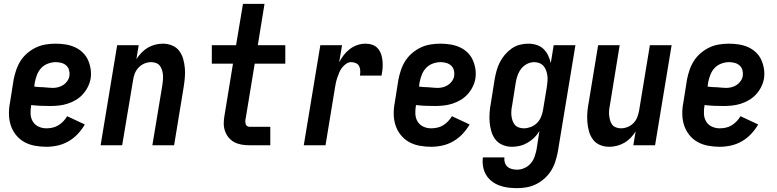

<svg xmlns="http://www.w3.org/2000/svg" viewBox="-20 -755 4040 998"><path d="M221 8Q191 8 161 2.5Q131 -3 106 -17Q81 -31 63 -53.5Q45 -76 36 -103.5Q27 -131 26.5 -161.5Q26 -192 32 -222L51 -342Q56 -367 64.5 -392Q73 -417 87.5 -439.5Q102 -462 123.5 -480Q145 -498 169 -509Q193 -520 218.5 -524Q244 -528 269 -528Q295 -528 320.5 -524Q346 -520 368.5 -510Q391 -500 409 -483Q427 -466 437 -444Q447 -422 451 -397Q455 -372 451 -346Q447 -324 436.5 -303Q426 -282 410 -264.5Q394 -247 373.5 -235Q353 -223 331 -216Q309 -209 286.5 -206.5Q264 -204 242 -204Q217 -204 192 -205Q167 -206 142 -209V-207Q138 -185 139 -163Q140 -141 150.5 -123.5Q161 -106 180 -97Q199 -88 221 -88Q237 -88 253 -91.5Q269 -95 283 -103.5Q297 -112 309 -124.5Q321 -137 329 -151L421 -108Q406 -82 384.5 -59Q363 -36 336 -20.5Q309 -5 279.5 1.5Q250 8 221 8ZM254 -298Q268 -298 282 -301.5Q296 -305 308.5 -313Q321 -321 330 -334Q339 -347 341 -361Q343 -376 339 -390.5Q335 -405 324.5 -414.5Q314 -424 299.5 -428Q285 -432 270 -432Q250 -432 229.5 -424.5Q209 -417 194.5 -401.5Q180 -386 172.5 -366.5Q165 -347 161 -327L158 -305Q170 -303 182 -302.5Q194 -302 206 -301.5Q218 -301 230 -299.5Q242 -298 254 -298Z M503 0 589 -520H701L689 -448Q701 -466 716 -481.5Q731 -497 749 -507.5Q767 -518 787 -523Q807 -528 827 -528Q852 -528 875 -518.5Q898 -509 912 -490Q926 -471 932.5 -447.5Q939 -424 941 -399Q943 -374 940.5 -348.5Q938 -323 934 -298L885 0H772L824 -313Q826 -327 827 -340Q828 -353 827 -366Q826 -379 822 -391.5Q818 -404 810.5 -413.5Q803 -423 791 -427.5Q779 -432 766 -432Q748 -432 731 -425Q714 -418 701 -404.5Q688 -391 681 -374Q674 -357 672 -340L615 0Z M1276 0Q1255 0 1235 -3.5Q1215 -7 1198 -16Q1181 -25 1168.5 -40Q1156 -55 1149.5 -74Q1143 -93 1143 -113.5Q1143 -134 1147 -155L1191 -424H1081V-520H1207L1243 -735H1355L1320 -520H1463V-424H1304L1257 -139Q1255 -132 1255 -125Q1255 -118 1256.5 -111.5Q1258 -105 1263.5 -100.5Q1269 -96 1276 -96H1385V0Z M1559 0 1645 -520H1758L1743 -431Q1753 -451 1767 -469Q1781 -487 1799 -500.5Q1817 -514 1838 -521Q1859 -528 1880 -528Q1899 -528 1916 -522Q1933 -516 1944.5 -502.5Q1956 -489 1961.5 -472Q1967 -455 1968.5 -436.5Q1970 -418 1968.5 -399.5Q1967 -381 1963 -362H1851Q1853 -375 1852.5 -388Q1852 -401 1846.5 -411.5Q1841 -422 1829.5 -427Q1818 -432 1805 -432Q1792 -432 1779.5 -423.5Q1767 -415 1758 -403.5Q1749 -392 1743.5 -378.5Q1738 -365 1733.5 -352Q1729 -339 1726 -325.5Q1723 -312 1721 -298L1672 0Z M2221 8Q2191 8 2161 2.5Q2131 -3 2106 -17Q2081 -31 2063 -53.5Q2045 -76 2036 -103.5Q2027 -131 2026.5 -161.5Q2026 -192 2032 -222L2051 -342Q2056 -367 2064.5 -392Q2073 -417 2087.5 -439.5Q2102 -462 2123.5 -480Q2145 -498 2169 -509Q2193 -520 2218.5 -524Q2244 -528 2269 -528Q2295 -528 2320.5 -524Q2346 -520 2368.5 -510Q2391 -500 2409 -483Q2427 -466 2437 -444Q2447 -422 2451 -397Q2455 -372 2451 -346Q2447 -324 2436.5 -303Q2426 -282 2410 -264.5Q2394 -247 2373.5 -235Q2353 -223 2331 -216Q2309 -209 2286.5 -206.5Q2264 -204 2242 -204Q2217 -204 2192 -205Q2167 -206 2142 -209V-207Q2138 -185 2139 -163Q2140 -141 2150.5 -123.5Q2161 -106 2180 -97Q2199 -88 2221 -88Q2237 -88 2253 -91.5Q2269 -95 2283 -103.5Q2297 -112 2309 -124.5Q2321 -137 2329 -151L2421 -108Q2406 -82 2384.5 -59Q2363 -36 2336 -20.5Q2309 -5 2279.5 1.5Q2250 8 2221 8ZM2254 -298Q2268 -298 2282 -301.5Q2296 -305 2308.5 -313Q2321 -321 2330 -334Q2339 -347 2341 -361Q2343 -376 2339 -390.5Q2335 -405 2324.5 -414.5Q2314 -424 2299.5 -428Q2285 -432 2270 -432Q2250 -432 2229.5 -424.5Q2209 -417 2194.5 -401.5Q2180 -386 2172.5 -366.5Q2165 -347 2161 -327L2158 -305Q2170 -303 2182 -302.5Q2194 -302 2206 -301.5Q2218 -301 2230 -299.5Q2242 -298 2254 -298Z M2668 223Q2644 223 2620.5 220Q2597 217 2575.5 209Q2554 201 2536 187Q2518 173 2506.5 153.5Q2495 134 2491 110.5Q2487 87 2490 63H2602Q2600 77 2604 90Q2608 103 2617.5 111.5Q2627 120 2640.5 123.5Q2654 127 2668 127Q2687 127 2706 118.5Q2725 110 2738.5 94.5Q2752 79 2758.5 60Q2765 41 2769 22L2784 -74Q2773 -55 2757 -39.5Q2741 -24 2722 -13Q2703 -2 2682.5 3Q2662 8 2641 8Q2616 8 2593 -1.5Q2570 -11 2555.5 -29.5Q2541 -48 2534 -72Q2527 -96 2525 -120.5Q2523 -145 2525 -171Q2527 -197 2532 -222L2551 -342Q2555 -365 2561 -387Q2567 -409 2577.5 -430Q2588 -451 2603.5 -469.5Q2619 -488 2638.5 -502Q2658 -516 2680.5 -522Q2703 -528 2726 -528Q2748 -528 2769 -521.5Q2790 -515 2805 -500.5Q2820 -486 2829 -467Q2838 -448 2843 -427L2858 -520H2971L2879 37Q2874 62 2866 86.5Q2858 111 2844 133Q2830 155 2810 173Q2790 191 2766.5 202.5Q2743 214 2718 218.5Q2693 223 2668 223ZM2703 -88Q2720 -88 2738 -94.5Q2756 -101 2770 -114.5Q2784 -128 2791.5 -145.5Q2799 -163 2802 -180L2822 -300Q2824 -315 2825.5 -330Q2827 -345 2825.5 -359Q2824 -373 2819.5 -386.5Q2815 -400 2806.5 -410.5Q2798 -421 2785 -426.5Q2772 -432 2757 -432Q2738 -432 2720 -423Q2702 -414 2689.5 -398Q2677 -382 2670.5 -363.5Q2664 -345 2661 -327L2642 -207Q2639 -193 2638 -179.5Q2637 -166 2638.5 -153Q2640 -140 2644 -128Q2648 -116 2656 -106.5Q2664 -97 2676.5 -92.5Q2689 -88 2703 -88Z M3147 8Q3121 8 3098.5 -1.5Q3076 -11 3062 -30Q3048 -49 3041.5 -72.5Q3035 -96 3033 -121Q3031 -146 3033 -171.5Q3035 -197 3040 -222L3089 -520H3201L3150 -207Q3147 -193 3146 -180Q3145 -167 3146.5 -154Q3148 -141 3151.5 -128.5Q3155 -116 3162.5 -106.5Q3170 -97 3182.5 -92.5Q3195 -88 3208 -88Q3225 -88 3242.5 -95Q3260 -102 3273 -115.5Q3286 -129 3292.5 -146Q3299 -163 3302 -180L3358 -520H3471L3385 0H3272L3284 -72Q3273 -54 3258 -38.5Q3243 -23 3224.5 -12.5Q3206 -2 3186 3Q3166 8 3147 8Z M3721 8Q3691 8 3661 2.5Q3631 -3 3606 -17Q3581 -31 3563 -53.5Q3545 -76 3536 -103.5Q3527 -131 3526.5 -161.5Q3526 -192 3532 -222L3551 -342Q3556 -367 3564.5 -392Q3573 -417 3587.5 -439.5Q3602 -462 3623.5 -480Q3645 -498 3669 -509Q3693 -520 3718.5 -524Q3744 -528 3769 -528Q3795 -528 3820.5 -524Q3846 -520 3868.5 -510Q3891 -500 3909 -483Q3927 -466 3937 -444Q3947 -422 3951 -397Q3955 -372 3951 -346Q3947 -324 3936.5 -303Q3926 -282 3910 -264.5Q3894 -247 3873.5 -235Q3853 -223 3831 -216Q3809 -209 3786.5 -206.5Q3764 -204 3742 -204Q3717 -204 3692 -205Q3667 -206 3642 -209V-207Q3638 -185 3639 -163Q3640 -141 3650.5 -123.5Q3661 -106 3680 -97Q3699 -88 3721 -88Q3737 -88 3753 -91.5Q3769 -95 3783 -103.5Q3797 -112 3809 -124.5Q3821 -137 3829 -151L3921 -108Q3906 -82 3884.5 -59Q3863 -36 3836 -20.5Q3809 -5 3779.5 1.5Q3750 8 3721 8ZM3754 -298Q3768 -298 3782 -301.5Q3796 -305 3808.5 -313Q3821 -321 3830 -334Q3839 -347 3841 -361Q3843 -376 3839 -390.5Q3835 -405 3824.5 -414.5Q3814 -424 3799.5 -428Q3785 -432 3770 -432Q3750 -432 3729.5 -424.5Q3709 -417 3694.5 -401.5Q3680 -386 3672.5 -366.5Q3665 -347 3661 -327L3658 -305Q3670 -303 3682 -302.5Q3694 -302 3706 -301.5Q3718 -301 3730 -299.5Q3742 -298 3754 -298Z"/></svg>

Font: Iosevka SS04
Style: Bold Italic
Weight: 700
Italic angle: -9°
Monospace: yes
Designer: Belleve Invis
Foundry: Belleve Invis
Version: Version 19.0.0; ttfautohint (v1.8.4)